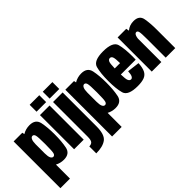

<svg xmlns="http://www.w3.org/2000/svg" viewBox="-52 -1462 2375 2375"><g transform="rotate(-45 1135.5 -274.0)"><path d="M18 220.5V-597.5H170L175.5 -567.5Q231.5 -601.5 298.5 -601.5Q402.5 -601.5 421 -512.5Q439.5 -423.5 439.5 -300Q439.5 -176.5 421 -86.8Q402.5 3 298.5 3Q237.5 3 185.5 -25V220.5ZM185.5 -220Q186 -165 198 -140.5Q210.5 -115.5 231 -115.5Q253.5 -115.5 262.5 -143.2Q271.5 -171 271.5 -299.5Q271.5 -425 262.5 -453.5Q253.5 -482 231 -482Q210.5 -482 198 -456Q186 -431 185.5 -379Z M478.5 0V-597.5H646.5V0ZM478.5 -777.5H646.5V-657H478.5Z M636.5 230V108Q670.5 108 689 88.8Q707.5 69.5 707.5 6V-597.5H875V-5Q875 139 813.8 184.5Q752.5 230 636.5 230ZM707.5 -777.5H876V-657H707.5Z M922.5 220.5V-597.5H1074.5L1080 -567.5Q1136 -601.5 1203 -601.5Q1307 -601.5 1325.5 -512.5Q1344 -423.5 1344 -300Q1344 -176.5 1325.5 -86.8Q1307 3 1203 3Q1142 3 1090 -25V220.5ZM1090 -220Q1090.5 -165 1102.5 -140.5Q1115 -115.5 1135.5 -115.5Q1158 -115.5 1167 -143.2Q1176 -171 1176 -299.5Q1176 -425 1167 -453.5Q1158 -482 1135.5 -482Q1115 -482 1102.5 -456Q1090.5 -431 1090 -379Z M1589 5Q1420.5 5 1397.2 -78.8Q1374 -162.5 1374 -297Q1374 -434.5 1397.2 -519Q1420.5 -603.5 1588 -603.5Q1757.5 -603.5 1779.8 -518.5Q1802 -433.5 1802 -300.5Q1802 -270 1801 -245H1541Q1543 -165.5 1552.5 -142.5Q1564.5 -112.5 1589 -112.5Q1606.5 -112.5 1618.5 -133.8Q1630.5 -155 1633.5 -210L1795 -190Q1791 -113.5 1769.8 -71Q1748.5 -28.5 1704.8 -11.8Q1661 5 1589 5ZM1541 -351.5H1634Q1633 -431.5 1623.5 -457.5Q1613 -485.5 1588.5 -485.5Q1564 -485.5 1552 -456Q1543 -433.5 1541 -351.5Z M1837 0V-597.5H1988L1995.5 -557.5Q2046.5 -602 2119.5 -602Q2218 -602 2233 -518.2Q2248 -434.5 2248 -326V0H2081V-321.5Q2081 -427 2074 -454.2Q2067 -481.5 2047 -481.5Q2026 -481.5 2014 -452Q2007.5 -435.5 2004.5 -410V0Z"/></g></svg>

Font: Anybody Condensed ExtraBold
Style: Regular
Weight: 800
Width: 3
Designer: Tyler Finck
Foundry: Etcetera Type Company
Version: Version 1.010; ttfautohint (v1.8.3) -l 8 -r 50 -G 200 -x 14 